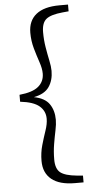

<svg xmlns="http://www.w3.org/2000/svg" viewBox="-62 -813 500 1022"><g transform="rotate(-5 187.5 -302.0)"><path d="M342 -741 310 -738Q247 -732 222 -712Q197 -692 197 -642Q197 -600 203.5 -561Q210 -522 217 -489Q224 -456 224 -433Q224 -383 200 -348Q176 -313 118 -302Q176 -291 200 -256.5Q224 -222 224 -172Q224 -148 217 -115Q210 -82 203.5 -43Q197 -4 197 38Q197 88 222 108Q247 128 310 134L342 137V173H296Q214 173 171.5 138.5Q129 104 129 40Q129 -4 140.5 -44Q152 -84 164 -119Q176 -154 176 -182Q176 -223 145 -249.5Q114 -276 43 -284V-321Q114 -328 145 -354.5Q176 -381 176 -423Q176 -450 164 -485Q152 -520 140.5 -560.5Q129 -601 129 -645Q129 -709 171.5 -743Q214 -777 296 -777H342Z"/></g></svg>

Font: Shippori Mincho TTF
Style: Regular
Weight: 400
Version: Version 2.100